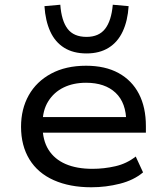

<svg xmlns="http://www.w3.org/2000/svg" viewBox="-20 -783 702 812"><path d="M366 9Q275 9 207.5 -21Q140 -51 104.5 -109Q69 -167 69 -247Q69 -322 101.5 -380Q134 -438 196 -471.5Q258 -505 344 -505Q425 -505 481.5 -474Q538 -443 567.5 -386Q597 -329 597 -250V-222H138V-288H537L514 -266Q514 -348 469 -390.5Q424 -433 344 -433Q290 -433 249 -413Q208 -393 184 -354.5Q160 -316 160 -261V-250Q160 -190 185 -150Q210 -110 257 -89.5Q304 -69 371 -69Q420 -69 468 -80Q516 -91 554 -121L585 -54Q546 -21 487 -6Q428 9 366 9ZM346 -557Q290 -557 251.5 -581Q213 -605 192.5 -650Q172 -695 168 -757L235 -763Q240 -695 266 -661Q292 -627 346 -627Q398 -627 424.5 -661Q451 -695 457 -763L524 -757Q520 -695 499 -650Q478 -605 439.5 -581Q401 -557 346 -557Z"/></svg>

Font: Nunito Sans 7pt SemiExpanded
Style: Regular
Weight: 400
Width: 6
Designer: Vernon Adams
Foundry: Vernon Adams
Version: Version 3.101;gftools[0.9.27]